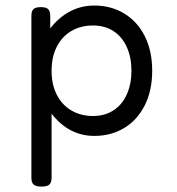

<svg xmlns="http://www.w3.org/2000/svg" viewBox="-20 -482 640 696"><path d="M531.7 -225.6Q531.7 -153.3 504.6 -99.9Q477.5 -46.4 429.9 -17.8Q382.3 10.7 321.8 10.7Q230 10.7 167 -69.8V162.6Q167 179.7 158.9 187Q150.9 194.3 130.9 194.3H129.9Q109.9 194.3 101.8 187Q93.8 179.7 93.8 162.6V-424.3Q93.8 -441.4 101.1 -448.7Q108.4 -456.1 127.4 -456.1H128.4Q147.5 -456.1 154.8 -448.7Q162.1 -441.4 162.1 -424.3V-378.9Q192.9 -418.9 233.4 -440.4Q273.9 -461.9 321.8 -461.9Q382.3 -461.9 429.9 -433.3Q477.5 -404.8 504.6 -351.3Q531.7 -297.9 531.7 -225.6ZM167 -225.6Q167 -174.8 186.3 -137.7Q205.6 -100.6 239.5 -81.1Q273.4 -61.5 316.9 -61.5Q360.4 -61.5 391.8 -82.3Q423.3 -103 439.9 -140.4Q456.5 -177.7 456.5 -225.6Q456.5 -273.4 439.9 -310.8Q423.3 -348.1 391.8 -368.9Q360.4 -389.6 316.9 -389.6Q273.4 -389.6 239.5 -370.1Q205.6 -350.6 186.3 -313.5Q167 -276.4 167 -225.6Z"/></svg>

Font: Courier Prime Sans
Style: Regular
Weight: 400
Designer: Alan Dague-Greene
Foundry: Quote-Unquote Apps
Version: Version 3.020